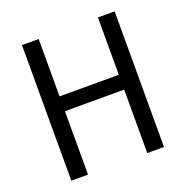

<svg xmlns="http://www.w3.org/2000/svg" viewBox="-128 -832 920 950"><g transform="rotate(-20 332.5 -357.0)"><path d="M576 0V-714H488V-412H176V-714H88V0H176V-334H488V0Z"/></g></svg>

Font: Noto Sans Arabic UI SmCn
Style: Regular
Weight: 400
Width: 4
Designer: Monotype Design Team, Nadine Chahine and Nizar Qandah
Foundry: Monotype Imaging Inc.
Version: Version 2.010